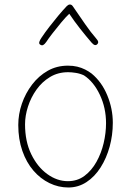

<svg xmlns="http://www.w3.org/2000/svg" viewBox="-20 -831 575 851"><path d="M281 -540Q304 -540 322.5 -535.5Q341 -531 357 -523Q373 -515 386 -505Q431 -468 455.5 -408.5Q480 -349 480 -287Q480 -232 466 -181Q452 -130 426 -89Q400 -48 363.5 -24Q327 0 283 0Q239 0 199 -19.5Q159 -39 128 -75Q97 -111 79 -162.5Q61 -214 61 -277Q61 -325 77 -371.5Q93 -418 122.5 -456.5Q152 -495 192 -517.5Q232 -540 281 -540ZM91 -280Q91 -204 118.5 -147.5Q146 -91 189.5 -59.5Q233 -28 281 -28Q323 -28 354.5 -51.5Q386 -75 407.5 -113.5Q429 -152 439.5 -197Q450 -242 450 -285Q450 -353 422.5 -411Q395 -469 352 -497Q335 -505 316 -508Q297 -511 282 -511Q237 -511 201.5 -489.5Q166 -468 141.5 -433.5Q117 -399 104 -358.5Q91 -318 91 -280ZM185 -645Q178 -635 171.5 -631.5Q165 -628 157 -634Q152 -638 154.5 -646Q157 -654 164 -664Q180 -688 199 -712.5Q218 -737 237.5 -760.5Q257 -784 276 -804Q279 -807 282.5 -809Q286 -811 290 -811Q295 -811 298.5 -808Q302 -805 305 -800Q331 -762 357 -724.5Q383 -687 405 -662Q414 -652 415 -646Q416 -640 411 -635Q406 -630 400 -631.5Q394 -633 386 -642Q361 -671 335 -704Q309 -737 287 -770Q272 -756 251.5 -731.5Q231 -707 212.5 -683Q194 -659 185 -645Z"/></svg>

Font: Playpen Sans Thin
Style: Regular
Weight: 250
Designer: Laura Meseguer, Veronika Burian, José Scaglione
Foundry: TypeTogether
Version: Version 1.001